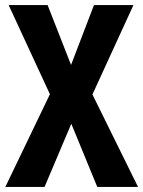

<svg xmlns="http://www.w3.org/2000/svg" viewBox="-20 -734 563 754"><path d="M522 0H362L260 -248L155 0H1L176 -364L14 -714H167L259 -479L349 -714H504L343 -363Z"/></svg>

Font: Noto Sans Display Condensed
Style: Bold
Weight: 700
Width: 3
Designer: Monotype Design Team
Foundry: Monotype Imaging Inc.
Version: Version 2.003